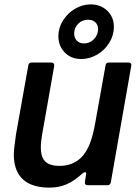

<svg xmlns="http://www.w3.org/2000/svg" viewBox="-20 -844 636 875"><path d="M51 -81Q43 -107 43 -138Q43 -165 53 -232L109 -546Q111 -559 124 -559H214Q221 -559 224.5 -554.5Q228 -550 227 -543L172 -231Q166 -197 166 -172Q166 -135 180 -115Q200 -88 251 -88Q309 -88 348 -124Q372 -147 388 -186Q404 -225 415 -289L461 -546Q463 -559 476 -559H566Q573 -559 576.5 -554.5Q580 -550 578 -543L485 -13Q482 0 470 0H380Q365 0 367 -15L372 -48L373 -53Q373 -59 367 -59Q361 -59 354 -52Q318 -19 283 -4Q248 11 206 11Q80 11 51 -81ZM246 -679Q246 -717 267 -750.5Q288 -784 322 -804Q356 -824 393 -824Q439 -824 469 -795Q499 -766 499 -721Q499 -683 478 -649Q457 -615 422.5 -595Q388 -575 350 -575Q304 -575 275 -605Q246 -635 246 -679ZM427 -712Q427 -730 415 -742Q403 -754 381 -754Q354 -754 336 -735.5Q318 -717 318 -691Q318 -671 330.5 -658.5Q343 -646 363 -646Q389 -646 408 -665.5Q427 -685 427 -712Z"/></svg>

Font: Open Sauce Two SemiBold Italic
Style: Regular
Weight: 600
Italic angle: -10°
Designer: Alfredo Marco Pradil
Foundry: Creative Sauce Fz LLC
Version: Version 1.477